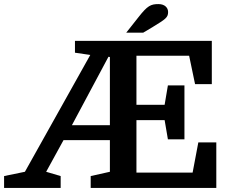

<svg xmlns="http://www.w3.org/2000/svg" viewBox="-34 -920 1126 940"><path d="M667 -760 714 -788C776 -826 789 -834 789 -861C789 -881 774 -900 742 -900C704 -900 688 -892 644 -836L584 -760ZM869 -502H788L772 -407H634V-647H892L921 -508H1003V-720H333V-662L408 -651L88 -79L-14 -58V0H263V-58L192 -79L277 -234H504V-79L410 -58V0H1025V-223H937L909 -75H634V-332H772L788 -238H869ZM504 -307H318L497 -642L504 -641Z"/></svg>

Font: Domine
Style: Bold
Weight: 700
Designer: Pablo Impallari, Rodrigo Fuenzalida, Brenda Gallo
Foundry: Pablo Impallari, Rodrigo Fuenzalida, Brenda Gallo
Version: Version 2.000